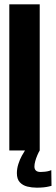

<svg xmlns="http://www.w3.org/2000/svg" viewBox="-20 -695 258 887"><path d="M23 0H163.5V-675H23ZM150 172Q167 172 181.5 170.5Q196 169 205.8 166.5Q215.5 164 218 163.5L217 91Q215.5 92 207.2 94.5Q199 97 188.2 98.2Q177.5 99.5 167.5 99.5Q153 99.5 146 93Q139 86.5 139 74.5Q139 63.5 142.8 49.8Q146.5 36 152.5 22Q158.5 8 163.5 0H95.5Q90 8 80.8 24.8Q71.5 41.5 64.8 62.8Q58 84 58 105Q58 132.5 71.5 147Q85 161.5 106 166.8Q127 172 150 172Z"/></svg>

Font: Anybody ExtraCondensed
Style: Bold
Weight: 700
Width: 2
Version: Version 1.113;gftools[0.9.25]